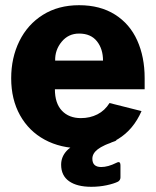

<svg xmlns="http://www.w3.org/2000/svg" viewBox="-20 -560 600 738"><path d="M291 -106Q326 -106 354.5 -120.5Q383 -135 401 -164L524 -133Q493 -62 434.5 -26Q376 10 293 10Q213 10 152 -23Q91 -56 57 -117Q23 -178 23 -259Q23 -338 54.5 -402Q86 -466 145 -503Q204 -540 284 -540Q365 -540 422 -504Q479 -468 507.5 -404.5Q536 -341 536 -260V-217H191Q191 -163 218 -134.5Q245 -106 291 -106ZM376 -327Q376 -372 352.5 -401.5Q329 -431 284 -431Q243 -431 217 -399.5Q191 -368 192 -327ZM312 -22 429 -20Q376 -2 355.5 14Q335 30 335 50Q335 82 369 82Q395 82 427 66Q433 63 436 63Q443 63 443 76V122Q443 132 434 138Q418 146 390 152Q362 158 331 158Q276 158 245.5 136.5Q215 115 215 73Q215 43 236 20Q257 -3 312 -22Z"/></svg>

Font: Morrison
Style: Bold
Weight: 700
Designer: Pablo Impallari, Rodrigo Fuenzalida (Modified by Dan O. Williams)
Version: Version 0.03;June 6, 2019;FontCreator 11.5.0.2425 64-bit; tt